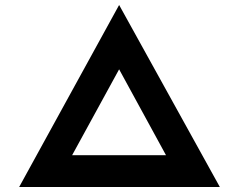

<svg xmlns="http://www.w3.org/2000/svg" viewBox="-20 -752 904 772"><path d="M57 0 459 -732 864 0ZM235 -64 171 -128H756L684 -61L428 -530H490Z"/></svg>

Font: Lexend Peta SemiBold
Style: Regular
Weight: 600
Designer: Bonnie Shaver-Troup, Thomas Jockin
Foundry: Lexend
Version: Version 1.007